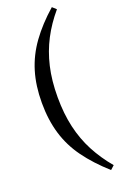

<svg xmlns="http://www.w3.org/2000/svg" viewBox="-175 -820 657 1030"><g transform="rotate(-20 153.0 -305.0)"><path d="M43 -305Q43 -403 67 -482.5Q91 -562 141.5 -632Q192 -702 269 -770L291 -750Q239 -689 204 -622Q169 -555 151 -477.5Q133 -400 133 -305ZM269 160Q192 91 141.5 21.5Q91 -48 67 -128Q43 -208 43 -305H133Q133 -211 151 -133Q169 -55 204 11.5Q239 78 291 140Z"/></g></svg>

Font: Hedvig Letters Serif 18pt
Style: Regular
Weight: 400
Designer: Alexander Örn & Tor Weibull
Foundry: Kanon Foundry
Version: Version 1.000